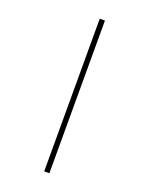

<svg xmlns="http://www.w3.org/2000/svg" viewBox="-180 -851 919 1182"><g transform="rotate(20 279.5 -260.0)"><path d="M262 240H296V-760H262Z"/></g></svg>

Font: Noto Serif Georgian ExtraLight
Style: Regular
Weight: 200
Designer: Monotype Design Team, Akaki Razmadze
Foundry: Google LLC
Version: Version 2.003